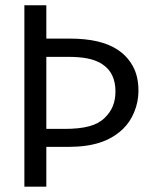

<svg xmlns="http://www.w3.org/2000/svg" viewBox="-20 -699 568 719"><path d="M498.5 -359.4Q498.5 -317.8 482.7 -279.5Q466.8 -241.1 440.1 -215.8Q404.5 -181.7 354.7 -165.3Q305 -149 236.1 -149H153.5V0H71.3V-679.2H153.5V-554.5H239.1Q300 -554.5 344.3 -544.1Q388.6 -533.7 418.8 -513.9Q455.9 -490.1 477.2 -451.7Q498.5 -413.4 498.5 -359.4ZM412.4 -356.9Q412.4 -391.1 400 -417.1Q387.6 -443.1 360.4 -460.4Q337.6 -474.3 307.4 -480.2Q277.2 -486.1 235.1 -486.1H153.5V-216.3H221.3Q277.2 -216.3 313.4 -226Q349.5 -235.6 371.8 -257.4Q392.6 -277.2 402.5 -301.7Q412.4 -326.2 412.4 -356.9Z"/></svg>

Font: Shan Wanhai
Style: Regular
Weight: 400
Designer: Khon Soe Zaw Thu
Foundry: Shan Unicode
Version: Version 1.00 June 3, 2017, initial release